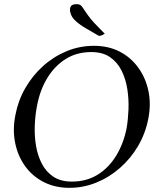

<svg xmlns="http://www.w3.org/2000/svg" viewBox="-20 -891 742 922"><path d="M431 -671Q501 -671 555 -643Q609 -615 644.5 -565.5Q680 -516 693 -453Q706 -390 692 -320Q678 -249 642.5 -189Q607 -129 555.5 -84Q504 -39 442 -14Q380 11 314 11Q244 11 189.5 -17Q135 -45 100 -94Q65 -143 52.5 -206Q40 -269 54 -339Q67 -408 101.5 -468Q136 -528 186.5 -573.5Q237 -619 299.5 -645Q362 -671 431 -671ZM418 -641Q349 -641 296 -608Q243 -575 207.5 -517Q172 -459 158 -384Q149 -339 147 -288.5Q145 -238 153 -190.5Q161 -143 181.5 -104Q202 -65 237 -42Q272 -19 325 -19Q396 -19 449.5 -52.5Q503 -86 538 -143.5Q573 -201 588 -275Q595 -316 597 -365Q599 -414 591.5 -462.5Q584 -511 564 -551.5Q544 -592 508.5 -616.5Q473 -641 418 -641ZM483 -729 474 -724Q464 -719 460 -719Q458 -718 455.5 -719Q453 -720 451 -721Q424 -737 395 -753.5Q366 -770 344 -789.5Q322 -809 317 -834Q314 -851 320.5 -861Q327 -871 348 -871Q356 -871 362.5 -868.5Q369 -866 374 -859Q390 -835 402.5 -817.5Q415 -800 433.5 -780Q452 -760 483 -729Z"/></svg>

Font: Young Serif Light
Style: Italic
Weight: 300
Italic angle: -10.979°
Designer: Bastien Sozeau
Foundry: NBR — Bastien Sozeau
Version: Version 5.001